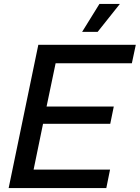

<svg xmlns="http://www.w3.org/2000/svg" viewBox="-20 -957 711 977"><path d="M175 -729H671L651 -635H263L217 -415H559L541 -327H199L151 -94H540L521 0H24ZM486 -937H590L477 -795H398Z"/></svg>

Font: Mona Sans Medium
Style: Italic
Weight: 500
Italic angle: -11.7°
Designer: Deni Anggara
Foundry: GitHub
Version: Version 2.000